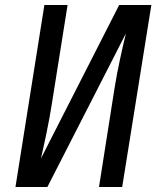

<svg xmlns="http://www.w3.org/2000/svg" viewBox="-20 -750 640 770"><path d="M42 0H170L485 -616C472 -563 450 -466 439 -394L377 0H470L587 -730H458L144 -114C156 -165 177 -261 188 -334L251 -730H158Z"/></svg>

Font: JetBrains Mono Medium
Style: Italic
Weight: 436
Italic angle: -9°
Monospace: yes
Designer: Philipp Nurullin, Konstantin Bulenkov
Foundry: JetBrains
Version: Version 2.305